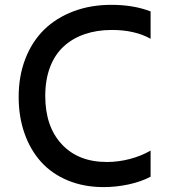

<svg xmlns="http://www.w3.org/2000/svg" viewBox="-20 -757 700 787"><path d="M404.5 9.9Q323.9 9.9 258 -17.4Q192.1 -44.7 148.1 -93.8Q104 -142.8 80.3 -210.8Q56.5 -278.8 56.5 -359.7Q56.5 -445.7 84 -516.3Q111.5 -587 161 -635.5Q210.6 -683.9 281.1 -710.6Q351.6 -737.2 436.4 -737.2Q527.7 -737.2 597.3 -710.2V-598Q532.7 -634.2 438.9 -634.2Q377.1 -634.2 327.1 -617Q277 -599.8 240.8 -566.4Q204.5 -533 185 -481.5Q165.5 -430 165.5 -363.6Q165.5 -238.6 233.1 -165.8Q300.8 -93 418 -93Q464.5 -93 511.4 -105.1Q558.2 -117.2 597.3 -139.9V-32.7Q558.2 -12.1 507.3 -1.1Q456.3 9.9 404.5 9.9Z"/></svg>

Font: TID UI Medium
Style: Regular
Weight: 500
Designer: The TID Project Authors
Foundry: Bakken & Bæck
Version: Version 1.001;hotconv 1.0.109;makeotfexe 2.5.65596